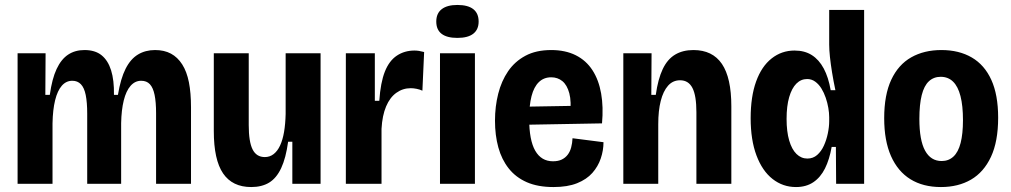

<svg xmlns="http://www.w3.org/2000/svg" viewBox="-20 -742 4079 775"><path d="M51 0V-326V-527H164L163 -359H181Q190 -424 208.5 -463.5Q227 -503 255 -521.5Q283 -540 321 -540Q364 -540 390 -519Q416 -498 428.5 -458Q441 -418 440 -359H456Q467 -425 487 -464.5Q507 -504 537 -522Q567 -540 606 -540Q643 -540 670 -525.5Q697 -511 715.5 -482Q734 -453 742.5 -410Q751 -367 751 -309V0H610V-285Q610 -330 604 -359Q598 -388 585 -402Q572 -416 550 -416Q525 -416 507 -395.5Q489 -375 479.5 -336.5Q470 -298 469 -245V0H332V-283Q332 -329 326 -358.5Q320 -388 306.5 -402Q293 -416 272 -416Q247 -416 229.5 -396Q212 -376 202.5 -337.5Q193 -299 192 -244V0Z M994 13Q918 13 880.5 -42Q843 -97 843 -213V-527H984V-237Q984 -170 999.5 -139Q1015 -108 1049 -108Q1069 -108 1084.5 -120Q1100 -132 1110.5 -154.5Q1121 -177 1126.5 -209Q1132 -241 1133 -282V-527H1274V-224V0H1160V-170H1143Q1134 -104 1115 -63.5Q1096 -23 1066.5 -5Q1037 13 994 13Z M1376 0V-278V-527H1493V-335H1511Q1516 -409 1533.5 -453Q1551 -497 1582 -517.5Q1613 -538 1653 -538Q1662 -538 1671.5 -536.5Q1681 -535 1692 -532L1685 -376Q1674 -381 1661.5 -383.5Q1649 -386 1638 -386Q1606 -386 1580 -367.5Q1554 -349 1538.5 -312.5Q1523 -276 1520 -222V0Z M1756 0V-527H1897V0ZM1826 -589Q1784 -589 1762.5 -605.5Q1741 -622 1741 -655Q1741 -688 1763 -705Q1785 -722 1826 -722Q1869 -722 1890.5 -705Q1912 -688 1912 -655Q1912 -623 1890.5 -606Q1869 -589 1826 -589Z M2214 13Q2151 13 2106.5 -6.5Q2062 -26 2033.5 -62Q2005 -98 1991.5 -147Q1978 -196 1978 -255Q1978 -312 1991 -363.5Q2004 -415 2031 -454.5Q2058 -494 2101 -517Q2144 -540 2205 -540Q2262 -540 2304 -519Q2346 -498 2371.5 -458.5Q2397 -419 2406.5 -364.5Q2416 -310 2410 -244L2076 -238V-311L2311 -315L2281 -278Q2287 -332 2278 -365.5Q2269 -399 2250 -414.5Q2231 -430 2205 -430Q2175 -430 2155 -410.5Q2135 -391 2125.5 -354Q2116 -317 2116 -263Q2116 -176 2140.5 -133.5Q2165 -91 2212 -91Q2233 -91 2247.5 -98Q2262 -105 2271.5 -117.5Q2281 -130 2285.5 -147Q2290 -164 2291 -184L2416 -168Q2416 -135 2405 -102.5Q2394 -70 2371 -44Q2348 -18 2309.5 -2.5Q2271 13 2214 13Z M2496 0V-320V-527H2610L2609 -359H2627Q2636 -423 2655 -463Q2674 -503 2705 -521.5Q2736 -540 2779 -540Q2856 -540 2894 -484Q2932 -428 2932 -313V0H2791V-289Q2791 -356 2775 -387Q2759 -418 2725 -418Q2696 -418 2676.5 -396Q2657 -374 2647 -334.5Q2637 -295 2637 -241V0Z M3193 13Q3140 13 3098.5 -19.5Q3057 -52 3033.5 -114.5Q3010 -177 3010 -265Q3010 -352 3032 -413Q3054 -474 3094.5 -506Q3135 -538 3187 -538Q3228 -538 3257 -519.5Q3286 -501 3305 -465.5Q3324 -430 3333 -378H3352Q3344 -416 3338.5 -450Q3333 -484 3330 -512.5Q3327 -541 3327 -562V-702H3468V-251V0H3355L3354 -149H3337Q3328 -98 3310 -62Q3292 -26 3263 -6.5Q3234 13 3193 13ZM3239 -102Q3262 -102 3278.5 -116.5Q3295 -131 3305.5 -154Q3316 -177 3321.5 -203.5Q3327 -230 3327 -253V-269Q3327 -286 3323.5 -306.5Q3320 -327 3313 -347.5Q3306 -368 3295.5 -385Q3285 -402 3270.5 -412.5Q3256 -423 3238 -423Q3213 -423 3194.5 -404.5Q3176 -386 3165.5 -350Q3155 -314 3155 -262Q3155 -211 3165.5 -175Q3176 -139 3195 -120.5Q3214 -102 3239 -102Z M3778 13Q3706 13 3655 -18.5Q3604 -50 3576.5 -112Q3549 -174 3549 -265Q3549 -359 3577.5 -420Q3606 -481 3658 -510.5Q3710 -540 3780 -540Q3851 -540 3902.5 -510Q3954 -480 3981.5 -419.5Q4009 -359 4009 -267Q4009 -171 3980 -109Q3951 -47 3899.5 -17Q3848 13 3778 13ZM3781 -92Q3809 -92 3828.5 -110Q3848 -128 3857.5 -165Q3867 -202 3867 -257Q3867 -315 3857 -354Q3847 -393 3827 -412.5Q3807 -432 3777 -432Q3749 -432 3729.5 -414Q3710 -396 3700.5 -358Q3691 -320 3691 -262Q3691 -176 3714 -134Q3737 -92 3781 -92Z"/></svg>

Font: Bricolage Grotesque 36pt SemiCondensed
Style: Bold
Weight: 700
Width: 4
Designer: Mathieu Triay
Foundry: Atelier Triay
Version: Version 1.001;gftools[0.9.33.dev8+g029e19f]